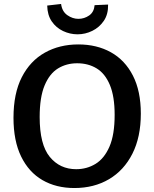

<svg xmlns="http://www.w3.org/2000/svg" viewBox="-20 -937 776 968"><path d="M355 11Q263 11 194 -29Q125 -69 86.5 -148Q48 -227 48 -343Q48 -466 90 -548Q132 -630 206 -671.5Q280 -713 375 -713Q468 -713 539 -673.5Q610 -634 650 -556Q690 -478 690 -364Q690 -246 647.5 -162Q605 -78 529.5 -33.5Q454 11 355 11ZM364 -84Q418 -84 462 -111Q506 -138 532 -198Q558 -258 558 -358Q558 -451 534 -508.5Q510 -566 467.5 -592Q425 -618 369 -618Q315 -618 272.5 -592Q230 -566 205 -506.5Q180 -447 180 -347Q180 -208 231 -146Q282 -84 364 -84ZM371 -764Q333 -764 298 -780.5Q263 -797 241 -829Q219 -861 218 -909L288 -917Q293 -879 319.5 -860.5Q346 -842 375 -842Q405 -842 429.5 -859Q454 -876 457 -911L525 -914Q526 -865 503.5 -832Q481 -799 445.5 -781.5Q410 -764 371 -764Z"/></svg>

Font: Bitter SemiBold
Style: Regular
Weight: 600
Designer: Sol Matas, and Bitter project Authors
Foundry: Sol Matas
Version: Version 2.001